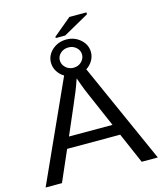

<svg xmlns="http://www.w3.org/2000/svg" viewBox="-130 -1000 927 1096"><g transform="rotate(-15 333.5 -452.5)"><path d="M452.1 -679.7C452.1 -708.7 440.6 -733.6 417.5 -754.4C394.4 -775.2 366.5 -785.6 334 -785.6C301.4 -785.6 273.6 -775.3 250.5 -754.6C227.4 -734 215.8 -709 215.8 -679.7C215.8 -661.5 220.8 -644.3 230.7 -628.2C240.6 -612.1 253.6 -599.4 269.5 -590.3L2 0H98.6L177.7 -181.2H491.2L569.8 0H665L400.9 -591.8C415.9 -600.9 428.1 -613.4 437.7 -629.2C447.3 -644.9 452.1 -661.8 452.1 -679.7ZM334.5 -555.7 347.7 -519C357.1 -493 366.2 -470.2 375 -450.7L463.4 -246.6H206.1C266.3 -385.6 300.7 -465.9 309.3 -487.5C318 -509.2 324.9 -528 330.1 -543.9ZM399.4 -679.7C399.4 -663.7 393.2 -649.7 380.9 -637.5C368.5 -625.2 352.9 -619.1 334 -619.1H329.6C312 -620.1 297.4 -626.6 285.6 -638.7C273.9 -650.7 268.1 -664.4 268.1 -679.7C268.1 -696 274.4 -709.9 287.1 -721.4C299.8 -733 315.4 -738.8 334 -738.8C352.2 -738.8 367.7 -733 380.4 -721.4C393.1 -709.9 399.4 -696 399.4 -679.7ZM278.8 -809.1H334.5L485.8 -894V-905.3H384.8L278.8 -816.9Z"/></g></svg>

Font: Arimo
Style: Regular
Weight: 400
Designer: Steve Matteson
Foundry: Monotype Imaging Inc.
Version: Version 1.32